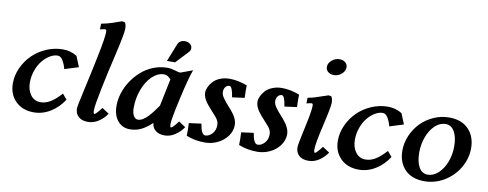

<svg xmlns="http://www.w3.org/2000/svg" viewBox="-64 -1090 3589 1411"><g transform="rotate(10 1730.5 -384.5)"><path d="M465.3 -461.4 497.6 -382.3 394 -349.6Q384.8 -385.3 368.7 -412.1Q352.5 -439 330.1 -439Q301.8 -439 272 -421.1Q242.2 -403.3 217.8 -373.3Q193.4 -343.3 177.7 -299.8Q162.1 -256.3 162.1 -209Q162.1 -153.8 189.5 -116.7Q216.8 -79.6 263.7 -79.6Q301.3 -79.6 337.4 -101.6Q373.5 -123.5 416 -170.4L449.2 -131.3Q411.6 -71.3 352.5 -34.4Q293.5 2.4 227.1 2.4Q143.1 2.4 91.6 -48.6Q40 -99.6 40 -181.6Q40 -241.2 65.9 -297.9Q91.8 -354.5 135 -397Q178.2 -439.5 237.5 -465.1Q296.9 -490.7 359.9 -490.7Q417.5 -490.7 465.3 -461.4Z M751.5 -769.5 772.5 -766.1Q784.2 -750 784.2 -717.8Q784.2 -682.6 744.1 -509.3Q713.4 -381.8 687.3 -252.9Q661.1 -124 661.1 -90.3Q661.1 -63.5 668.5 -63.5Q679.7 -63.5 720.2 -117.2L772 -83.5Q751 -49.8 713.1 -23.7Q675.3 2.4 631.8 2.4Q585.9 2.4 561 -20.5Q536.1 -43.5 536.1 -82Q536.1 -98.6 564.7 -225.8Q593.3 -353 621.6 -491.2Q649.9 -629.4 649.9 -672.4Q649.9 -689.9 639.6 -689.9Q630.4 -689.9 601.6 -682.6L602.5 -725.1Q624 -729 646.2 -734.9Q668.5 -740.7 682.4 -745.4Q696.3 -750 718.5 -758.1Q740.7 -766.1 751.5 -769.5Z M1204.1 2.4Q1159.2 2.4 1134.3 -19.3Q1109.4 -41 1108.4 -74.2Q1069.3 -36.6 1030 -17.1Q990.7 2.4 944.8 2.4Q888.2 2.4 853.5 -39.3Q818.8 -81.1 818.8 -152.3Q818.8 -198.2 834 -246.6Q849.1 -294.9 878.2 -338.4Q907.2 -381.8 945.6 -416Q983.9 -450.2 1034.4 -470.5Q1085 -490.7 1139.2 -490.7Q1167 -490.7 1196.8 -481.4Q1226.6 -472.2 1234.4 -472.2Q1237.8 -472.2 1243.2 -474.1L1328.1 -505.4Q1305.2 -446.3 1269 -285.6Q1232.9 -125 1232.9 -89.4Q1232.9 -63.5 1240.2 -63.5Q1252 -63.5 1292.5 -117.2L1343.3 -83.5Q1320.8 -48.8 1283.2 -23.2Q1245.6 2.4 1204.1 2.4ZM1135.7 -210.9 1133.3 -207.5Q1166.5 -364.3 1175.3 -410.6Q1150.9 -439 1124 -439Q1077.6 -439 1036.4 -400.1Q995.1 -361.3 970.5 -296.4Q945.8 -231.4 945.8 -158.7Q945.8 -121.1 958.3 -99.4Q970.7 -77.6 991.2 -77.6Q1008.8 -77.6 1028.1 -89.1Q1047.4 -100.6 1066.9 -121.8Q1086.4 -143.1 1101.8 -163.3Q1117.2 -183.6 1135.7 -210.9ZM1187.5 -540H1126.5L1181.6 -677.2Q1186 -688 1199.2 -696.8Q1212.4 -705.6 1231.9 -705.6Q1255.4 -705.6 1271 -693.1Q1286.6 -680.7 1286.6 -661.6Q1286.6 -645 1272.9 -631.3H1273.4Q1232.4 -588.4 1187.5 -540Z M1498.5 -49.3Q1526.4 -49.3 1549.8 -74.7Q1573.2 -100.1 1573.2 -139.6Q1573.2 -169.9 1548.8 -197.3Q1546.4 -199.7 1491.2 -262.2Q1443.4 -315.9 1443.4 -360.8Q1443.4 -378.9 1452.9 -400.1Q1462.4 -421.4 1480.5 -442.1Q1498.5 -462.9 1531.2 -476.8Q1564 -490.7 1605 -490.7Q1666.5 -490.7 1735.4 -464.4Q1734.9 -454.1 1734.9 -427.7Q1734.9 -422.9 1736.3 -371.6L1644.5 -359.4Q1632.8 -439 1611.3 -439Q1594.7 -439 1582.8 -424.8Q1570.8 -410.6 1570.8 -386.7Q1570.8 -376 1575.4 -364.3Q1580.1 -352.5 1590.1 -338.9Q1600.1 -325.2 1607.7 -315.9Q1615.2 -306.6 1630.1 -290Q1645 -273.4 1650.4 -267.1Q1699.7 -210 1699.7 -162.6Q1699.7 -116.2 1670.9 -77.6Q1642.1 -39.1 1597.4 -18.3Q1552.7 2.4 1504.4 2.4Q1429.7 2.4 1365.7 -23.4V-44.4Q1365.7 -47.9 1366 -54.2Q1366.2 -60.5 1366.2 -63.5Q1366.2 -85.4 1364.3 -117.7L1456.1 -129.9Q1468.8 -49.3 1498.5 -49.3Z M1889.2 -49.3Q1917 -49.3 1940.4 -74.7Q1963.9 -100.1 1963.9 -139.6Q1963.9 -169.9 1939.5 -197.3Q1937 -199.7 1881.8 -262.2Q1834 -315.9 1834 -360.8Q1834 -378.9 1843.5 -400.1Q1853 -421.4 1871.1 -442.1Q1889.2 -462.9 1921.9 -476.8Q1954.6 -490.7 1995.6 -490.7Q2057.1 -490.7 2126 -464.4Q2125.5 -454.1 2125.5 -427.7Q2125.5 -422.9 2127 -371.6L2035.2 -359.4Q2023.4 -439 2002 -439Q1985.4 -439 1973.4 -424.8Q1961.4 -410.6 1961.4 -386.7Q1961.4 -376 1966.1 -364.3Q1970.7 -352.5 1980.7 -338.9Q1990.7 -325.2 1998.3 -315.9Q2005.9 -306.6 2020.8 -290Q2035.6 -273.4 2041 -267.1Q2090.3 -210 2090.3 -162.6Q2090.3 -116.2 2061.5 -77.6Q2032.7 -39.1 1988 -18.3Q1943.4 2.4 1895 2.4Q1820.3 2.4 1756.3 -23.4V-44.4Q1756.3 -47.9 1756.6 -54.2Q1756.8 -60.5 1756.8 -63.5Q1756.8 -85.4 1754.9 -117.7L1846.7 -129.9Q1859.4 -49.3 1889.2 -49.3Z M2340.3 -497.1 2360.8 -494.1Q2372.6 -478.5 2372.6 -445.8Q2372.6 -414.1 2339.6 -272.9Q2306.6 -131.8 2306.6 -90.3Q2306.6 -63.5 2314 -63.5Q2325.2 -63.5 2365.7 -117.2L2417.5 -83.5Q2396.5 -49.8 2358.6 -23.7Q2320.8 2.4 2277.3 2.4Q2231.4 2.4 2206.5 -20.5Q2181.6 -43.5 2181.6 -82Q2181.6 -103.5 2210 -231.9Q2238.3 -360.4 2238.3 -399.9Q2238.3 -418 2229 -418Q2220.2 -418 2190.4 -410.2L2191.4 -452.6Q2218.8 -457.5 2244.4 -465.1Q2270 -472.7 2297.4 -482.7Q2324.7 -492.7 2340.3 -497.1ZM2374.5 -772.5Q2401.4 -772.5 2418 -758.1Q2434.6 -743.7 2434.6 -722.2Q2434.6 -693.8 2409.4 -672.1Q2384.3 -650.4 2352.5 -650.4Q2325.7 -650.4 2308.6 -664.6Q2291.5 -678.7 2291.5 -700.7Q2291.5 -729 2317.4 -750.7Q2343.3 -772.5 2374.5 -772.5Z M2890.6 -461.4 2922.9 -382.3 2819.3 -349.6Q2810.1 -385.3 2793.9 -412.1Q2777.8 -439 2755.4 -439Q2727.1 -439 2697.3 -421.1Q2667.5 -403.3 2643.1 -373.3Q2618.7 -343.3 2603 -299.8Q2587.4 -256.3 2587.4 -209Q2587.4 -153.8 2614.7 -116.7Q2642.1 -79.6 2689 -79.6Q2726.6 -79.6 2762.7 -101.6Q2798.8 -123.5 2841.3 -170.4L2874.5 -131.3Q2836.9 -71.3 2777.8 -34.4Q2718.8 2.4 2652.3 2.4Q2568.4 2.4 2516.8 -48.6Q2465.3 -99.6 2465.3 -181.6Q2465.3 -241.2 2491.2 -297.9Q2517.1 -354.5 2560.3 -397Q2603.5 -439.5 2662.8 -465.1Q2722.2 -490.7 2785.2 -490.7Q2842.8 -490.7 2890.6 -461.4Z M3242.2 -490.7Q3336.4 -490.7 3387.9 -436.5Q3439.5 -382.3 3439.5 -295.4Q3439.5 -217.8 3398.9 -148.9Q3358.4 -80.1 3289.6 -38.8Q3220.7 2.4 3141.6 2.4Q3047.4 2.4 2996.1 -51.5Q2944.8 -105.5 2944.8 -191.9Q2944.8 -250.5 2968.8 -305.4Q2992.7 -360.4 3032.5 -400.9Q3072.3 -441.4 3127.4 -466.1Q3182.6 -490.7 3242.2 -490.7ZM3224.6 -439Q3183.1 -439 3147.2 -405.8Q3111.3 -372.6 3090.3 -317.4Q3069.3 -262.2 3069.3 -200.2Q3069.3 -132.3 3092 -90.8Q3114.7 -49.3 3158.7 -49.3Q3199.7 -49.3 3236.1 -82.3Q3272.5 -115.2 3293.7 -170.2Q3314.9 -225.1 3314.9 -287.1Q3314.9 -355 3291.5 -397Q3268.1 -439 3224.6 -439Z"/></g></svg>

Font: Flanker
Style: Bold Italic
Weight: 700
Italic angle: -12°
Designer: Flanker
Version: Version 2.000